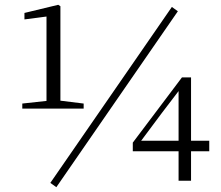

<svg xmlns="http://www.w3.org/2000/svg" viewBox="-20 -754 922 801"><path d="M215 27 722 -707 697 -725 190 9ZM725 0H777V-123H853V-167H777V-431H739L534 -159V-123H725ZM569 -167 654 -281 725 -374V-167ZM174 -301H329V-322L232 -334V-728L223 -734L82 -700V-673L174 -685V-333L73 -322V-301Z"/></svg>

Font: Noto Serif CJK TC Light
Style: Regular
Weight: 300
Designer: Ryoko NISHIZUKA 西塚涼子 (kana & ideographs); Frank Grießhammer (Latin, Greek & Cyrillic); Wenlong ZHANG 张文龙 (bopomofo); San
Foundry: Adobe
Version: Version 2.001;hotconv 1.1.0;makeotfexe 2.6.0